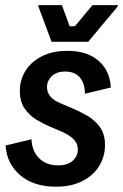

<svg xmlns="http://www.w3.org/2000/svg" viewBox="-20 -709 475 742"><path d="M195.8 12.5Q110 12.5 57.9 -32.1Q5.8 -76.7 1.7 -146.7L101.7 -170.8Q103.3 -125.8 130.8 -97.9Q158.3 -70 204.2 -70Q241.7 -70 261.2 -87.9Q280.8 -105.8 280.8 -130.8Q280.8 -155 263.8 -171.7Q246.7 -188.3 217.5 -200.8L174.2 -219.2Q148.3 -230 121.2 -246.2Q94.2 -262.5 75.4 -289.2Q56.7 -315.8 56.7 -357.5Q56.7 -400 78.3 -435Q100 -470 141.2 -491.2Q182.5 -512.5 240.8 -512.5Q316.7 -512.5 360.8 -474.2Q405 -435.8 408.3 -370.8L308.3 -346.7Q308.3 -385 289.2 -408.8Q270 -432.5 231.7 -432.5Q198.3 -432.5 180 -414.6Q161.7 -396.7 161.7 -373.3Q161.7 -350 175.8 -334.6Q190 -319.2 213.3 -310L255 -292.5Q286.7 -279.2 316.7 -262.1Q346.7 -245 366.2 -217.9Q385.8 -190.8 385.8 -148.3Q385.8 -104.2 363.3 -67.5Q340.8 -30.8 298.3 -9.2Q255.8 12.5 195.8 12.5ZM179.2 -547.5 128.3 -684.2V-689.2H219.2L249.2 -607.5H269.2L337.5 -689.2H435V-684.2L320.8 -547.5Z"/></svg>

Font: Familjen Grotesk GF Medium
Style: Italic
Weight: 500
Designer: Anders Wikstroem, Jonas Baeckman, Matilda Gysing, Kristian Moeller
Foundry: Familjen STHML AB
Version: Version 2.000; Beta; Release 4; Build 6